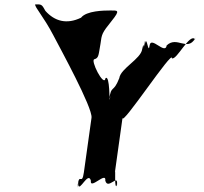

<svg xmlns="http://www.w3.org/2000/svg" viewBox="-20 -873 932 879"><path d="M225 -710C254 -654 405 -379 399 -334L364 -84C355 -21 344 -84 336 -28C330 17 344 -72 338 -27C343 9 384 -91 396 -46C390 -1 468 -91 462 -46C474 -1 523 -82 515 -27C509 18 522 -73 516 -28C502 7 510 -111 506 -84L541 -334C535 -289 773 -651 767 -606C789 -596 849 -724 873 -693C867 -648 879 -741 873 -696C837 -636 790 -710 743 -665C737 -620 671 -710 665 -665C659 -619 652 -715 644 -674C638 -629 646 -717 640 -672C635 -623 642 -699 631 -648C625 -603 532 -560 526 -515C498 -443 490 -488 480 -419C474 -374 489 -464 483 -419C480 -398 484 -533 463 -515C457 -470 390 -602 413 -602C433 -608 431 -623 440 -672C446 -717 446 -721 491 -777C533 -829 518 -825 484 -825C456 -825 376 -824 351 -792C285 -760 230 -776 188 -823C171 -855 169 -853 141 -853C139 -839 178 -800 225 -710Z"/></svg>

Font: Hussar Przerywany
Style: Obl
Weight: 400
Foundry: Cannot Into Space Fonts
Version: Version 0.982